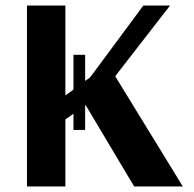

<svg xmlns="http://www.w3.org/2000/svg" viewBox="-20 -670 696 690"><path d="M77 0V-650H215V-327L244 -348V-473H286V-379L304 -392L495 -650H591L394 -396L637 0H462L288 -292L286 -291V-203H244V-261L215 -241V0Z"/></svg>

Font: Arsenal SC
Style: Bold
Weight: 700
Designer: Andrij Shevchenko
Foundry: Stairsfor
Version: Version 2.001; ttfautohint (v1.8.4.7-5d5b)